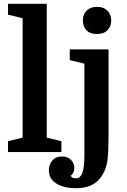

<svg xmlns="http://www.w3.org/2000/svg" viewBox="-20 -800 666 1010"><path d="M99 -76V-704L22 -723V-780H226V-76L303 -57V0H22V-57ZM551 -540V-85Q551 -11 546.5 31.5Q542 74 529 101Q507 148 470.5 169Q434 190 380 190Q316 190 276.5 165.5Q237 141 237 95Q237 66 255 44.5Q273 23 307 23Q336 23 353.5 41Q371 59 371 85Q371 95 366.5 106Q362 117 353 123Q355 134 365.5 136Q376 138 380 138Q402 138 413 110Q424 82 424 9V-465L347 -484V-540ZM416 -692Q416 -724 435.5 -744Q455 -764 490 -764Q525 -764 545 -744Q565 -724 565 -692Q565 -661 545.5 -641Q526 -621 490 -621Q454 -621 435 -640.5Q416 -660 416 -692Z"/></svg>

Font: Domine
Style: Bold
Weight: 700
Designer: Pablo Impallari, Rodrigo Fuenzalida, Brenda Gallo
Foundry: Pablo Impallari, Rodrigo Fuenzalida, Brenda Gallo
Version: Version 2.000